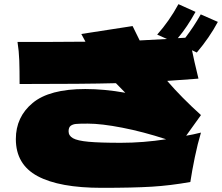

<svg xmlns="http://www.w3.org/2000/svg" viewBox="-20 -899 1065 921"><path d="M944 -347 873 -248Q904 -253 944 -263Q928 -210 914.5 -144.5Q901 -79 893 -26Q798 -9 708.5 -3.5Q619 2 468 2Q265 2 160.5 -54Q56 -110 56 -232Q56 -338 136.5 -405Q217 -472 389 -472Q481 -472 581 -454L536 -500Q388 -496 74 -496Q74 -563 72.5 -608Q71 -653 64 -698Q151 -698 232 -698Q313 -698 390 -699L370 -736L616 -774L650 -705Q735 -709 781 -712L734 -733Q792 -798 836 -879L918 -842Q877 -768 833 -716Q845 -716 869 -718Q909 -770 943 -830L1025 -794Q985 -719 924 -647L901 -658Q910 -612 932 -522L908 -520L782 -511Q850 -432 944 -347ZM560 -214Q666 -214 777 -231Q667 -267 566.5 -286.5Q466 -306 401 -306Q361 -306 345 -304.5Q329 -303 319 -295.5Q309 -288 309 -269Q309 -248 330 -236Q351 -224 404.5 -219Q458 -214 560 -214Z"/></svg>

Font: Dela Gothic One
Style: Regular
Weight: 400
Designer: aratakana
Foundry: aratakana
Version: Version 1.004